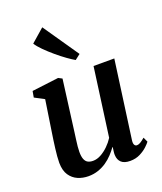

<svg xmlns="http://www.w3.org/2000/svg" viewBox="-156 -954 900 1065"><g transform="rotate(-20 294.5 -422.0)"><path d="M181 10.5Q148 10.5 119.2 -1.8Q90.5 -14 72 -41.2Q53.5 -68.5 53 -114.5Q53 -131.5 54.8 -152.8Q56.5 -174 59.5 -197.5Q62.5 -221 65.8 -244.8Q69 -268.5 72.5 -289.5L100.5 -473.5L44 -503.5L50.5 -540L208 -559.5L230 -548L196 -288Q193.5 -267 190.5 -245.5Q187.5 -224 184.8 -203.5Q182 -183 180.2 -165.2Q178.5 -147.5 178.5 -134Q178.5 -106.5 184.8 -90.5Q191 -74.5 203.2 -67.8Q215.5 -61 234 -61Q257.5 -61 281 -74Q304.5 -87 325.2 -107.2Q346 -127.5 360.5 -150.5L415.5 -554.5H538L475 -95Q472.5 -76.5 477.5 -67.8Q482.5 -59 492 -59Q501 -59 511.8 -65Q522.5 -71 540 -86L553 -58Q547 -49 529.8 -32.8Q512.5 -16.5 486.5 -3.2Q460.5 10 427.5 10Q392.5 10 375.5 -6Q358.5 -22 357.5 -48.5Q357 -51.5 357.2 -56.8Q357.5 -62 358.2 -68.8Q359 -75.5 360 -82.5Q361 -89.5 361.5 -95.5L360 -96Q346 -76.5 328.2 -57.5Q310.5 -38.5 288.2 -23.2Q266 -8 239.2 1.2Q212.5 10.5 181 10.5ZM334 -619.5Q317 -629 290 -648.2Q263 -667.5 233.8 -692.2Q204.5 -717 180 -741.5Q155.5 -766 143.5 -785.5L221.5 -853.5L365.5 -644Z"/></g></svg>

Font: Merriweather 36pt SemiBold
Style: Italic
Weight: 600
Italic angle: -7.8°
Version: Version 2.101